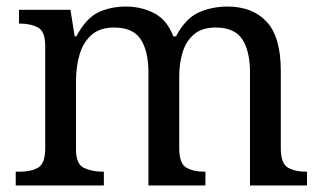

<svg xmlns="http://www.w3.org/2000/svg" viewBox="-20 -566 985 586"><path d="M28 0V-42H41Q75 -42 96.5 -54.5Q118 -67 118 -114V-426Q118 -470 96 -482Q74 -494 41 -494H38V-536H195L208 -455H213Q243 -511 280.5 -528.5Q318 -546 364 -546Q412 -546 451 -525.5Q490 -505 509 -455H517Q547 -511 587.5 -528.5Q628 -546 674 -546Q751 -546 794 -499.5Q837 -453 837 -350V-114Q837 -67 858.5 -54.5Q880 -42 914 -42H917V0H743V-345Q743 -410 719.5 -446Q696 -482 638 -482Q597 -482 572.5 -461.5Q548 -441 537.5 -407Q527 -373 527 -333V-114Q527 -67 548.5 -54.5Q570 -42 604 -42H607V0H433V-345Q433 -410 409.5 -446Q386 -482 328 -482Q285 -482 259.5 -459.5Q234 -437 223 -400Q212 -363 212 -320V-109Q212 -65 236.5 -53.5Q261 -42 294 -42H297V0Z"/></svg>

Font: Noto Serif Ahom
Style: Regular
Weight: 400
Designer: Monotype Design Team
Foundry: Monotype Imaging Inc.
Version: Version 2.007; ttfautohint (v1.8.4.7-5d5b)